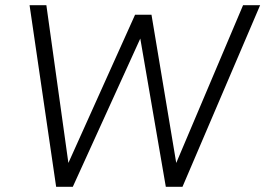

<svg xmlns="http://www.w3.org/2000/svg" viewBox="-20 -717 1018 737"><path d="M93.5 -697H158L242.5 -91.5L498.5 -660.5H561.5L656.5 -91.5L913 -697H978.5L680.5 0H616.5L518.5 -569L259.5 0H195.5Z"/></svg>

Font: HK Grotesk Light
Style: Italic
Weight: 300
Italic angle: -16°
Designer: Alfredo Marco Pradil
Foundry: Hanken Design Co.
Version: Version 3.001